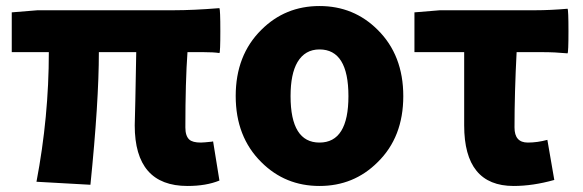

<svg xmlns="http://www.w3.org/2000/svg" viewBox="-20 -603 1933 637"><path d="M602 14Q427 14 427 -187Q427 -201 429 -270Q431 -378 432 -430H308Q308 -266 280 10L101 0Q142 -215 142 -430H19V-562L105 -569H406H557Q621 -569 708 -576Q711 -571 711 -500Q711 -429 708 -427Q689 -430 655 -430H602Q595 -333 595 -180Q595 -152 608 -140Q619 -130 646 -130Q655 -130 683 -133Q686 -134 687 -134L708 -4Q664 14 602 14Z M1040 14Q926 14 847 -65Q762 -149 762 -284.5Q762 -420 847 -504Q926 -583 1040 -583Q1154 -583 1233 -504Q1318 -420 1318 -284Q1318 -148 1233 -65Q1154 14 1040 14ZM1040 -130Q1136 -130 1136 -284Q1136 -439 1040 -439Q992 -439 967 -397Q944 -358 944 -284Q944 -130 1040 -130Z M1684 14Q1520 14 1520 -187V-430H1355V-562L1440 -569H1651H1757Q1805 -569 1863 -574Q1866 -570 1866 -499.5Q1866 -429 1863 -426Q1821 -430 1779 -430H1694Q1687 -297 1687 -180Q1687 -130 1731 -130Q1763 -130 1796 -139L1819 -6Q1748 14 1684 14Z"/></svg>

Font: GenSekiGothic TW H
Style: Regular
Weight: 900
Version: Version 1.501;PS 1;hotconv 16.6.51;makeotf.lib2.5.65220